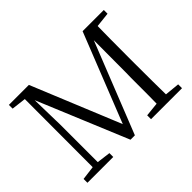

<svg xmlns="http://www.w3.org/2000/svg" viewBox="-140 -974 1236 1236"><g transform="rotate(-45 478.0 -356.0)"><path d="M804 -667 905 -678V-712H712L472 -106L223 -712H41V-678L140 -666L139 -47L44 -35V0H279V-35L185 -47V-394L184 -429C183 -452 183 -483 182 -520C181 -557 181 -589 180 -616L436 0H476L722 -620L721 -326C720 -301 720 -264 720 -214C720 -139 720 -82 719 -45L623 -35V0H905V-35L804 -45C803 -108 802 -202 802 -329V-383C802 -510 803 -604 804 -667Z"/></g></svg>

Font: Noto Serif Tangut
Style: Regular
Weight: 400
Designer: YANG Xicheng
Foundry: Liu Zhao Studio
Version: Version 2.169